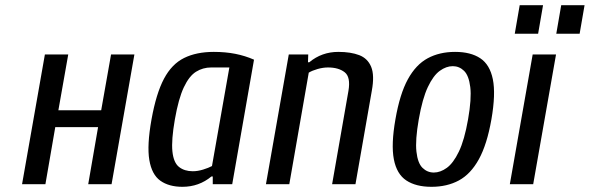

<svg xmlns="http://www.w3.org/2000/svg" viewBox="-20 -710 2273 740"><path d="M65 0 153 -500H243L205 -285H370L408 -500H498L410 0H320L358 -220H193L155 0Z M683 10Q631 10 598 -13.5Q565 -37 555.5 -93.5Q546 -150 564 -250Q582 -350 612 -406.5Q642 -463 689.5 -486.5Q737 -510 804 -510Q849 -510 887 -502.5Q925 -495 959 -480L875 0H800V-30H795Q747 10 683 10ZM723 -50Q742 -50 763 -56.5Q784 -63 797 -70L864 -450H794Q762 -450 735.5 -433.5Q709 -417 688.5 -373.5Q668 -330 654 -250Q640 -170 644.5 -126.5Q649 -83 670 -66.5Q691 -50 723 -50Z M1005 0 1093 -500H1168L1167 -470H1172Q1220 -510 1284 -510Q1332 -510 1364.5 -497.5Q1397 -485 1410.5 -452.5Q1424 -420 1413 -360L1350 0H1260L1323 -360Q1332 -413 1308.5 -431.5Q1285 -450 1244 -450Q1225 -450 1204 -444Q1183 -438 1170 -430L1095 0Z M1643 10Q1583 10 1546 -14.5Q1509 -39 1498 -96Q1487 -153 1504 -250Q1521 -348 1552 -404.5Q1583 -461 1628.5 -485.5Q1674 -510 1734 -510Q1794 -510 1831 -485.5Q1868 -461 1879.5 -404.5Q1891 -348 1874 -250Q1857 -153 1825.5 -96Q1794 -39 1748.5 -14.5Q1703 10 1643 10ZM1652 -45Q1677 -45 1702 -63Q1727 -81 1748.5 -125.5Q1770 -170 1784 -250Q1798 -330 1792.5 -374.5Q1787 -419 1768.5 -437Q1750 -455 1725 -455Q1700 -455 1675 -437Q1650 -419 1629 -374.5Q1608 -330 1594 -250Q1580 -170 1585 -125.5Q1590 -81 1608.5 -63Q1627 -45 1652 -45Z M1945 0 2033 -500H2123L2035 0ZM2124 -580 2143 -690H2233L2214 -580ZM1964 -580 1983 -690H2073L2054 -580Z"/></svg>

Font: Cuprum
Style: Italic
Weight: 400
Italic angle: -10°
Designer: Jovanny Lemonad
Foundry: Jovanny Lemonad
Version: Version 3.000